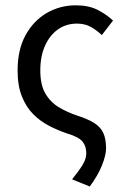

<svg xmlns="http://www.w3.org/2000/svg" viewBox="-20 -518 472 719"><path d="M316.1 180.4 250 153.6Q276.3 120.9 289.7 98.8Q303.1 76.6 303.1 55.5Q303.1 29.5 288.9 12.1Q274.6 -5.3 231.6 -18.1Q197.6 -29.5 164.3 -46.5Q131.1 -63.6 104.6 -90.2Q78 -116.8 62 -156.9Q45.9 -197 45.9 -254.2Q45.9 -332.3 76 -386.8Q106.2 -441.3 155.7 -469.7Q205.2 -498.1 263.5 -498.1Q312 -498.1 345.1 -481.3Q378.2 -464.4 403.3 -441L361.3 -386.7Q340.2 -406.3 318.6 -418Q297 -429.6 267.9 -429.6Q227.8 -429.6 197 -407.8Q166.2 -386.1 148.5 -346.5Q130.9 -306.9 130.9 -254.2Q130.9 -200.1 150 -167.6Q169.1 -135.1 200.4 -116.3Q231.8 -97.6 268.7 -85.3Q308.9 -72.4 332.6 -57.5Q356.4 -42.6 366.8 -20.1Q377.2 2.4 377.2 37.3Q377.2 62.4 362.1 100.6Q347 138.9 316.1 180.4Z"/></svg>

Font: Source Sans 3 Variable
Style: Regular
Weight: 200
Designer: Paul D. Hunt
Foundry: Adobe Systems Incorporated
Version: Version 3.026